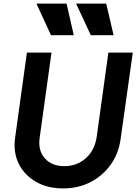

<svg xmlns="http://www.w3.org/2000/svg" viewBox="-20 -1038 760 1070"><path d="M332 12Q244 12 180 -25Q116 -62 84.5 -125.5Q53 -189 64 -269L130 -745H267L201 -270Q191 -200 229.5 -156Q268 -112 339 -112Q408 -112 458 -156Q508 -200 519 -276L584 -745H720L652 -262Q641 -182 596.5 -120Q552 -58 484 -23Q416 12 332 12ZM264 -842 183 -1018H351L391 -842ZM486 -842 404 -1018H572L613 -842Z"/></svg>

Font: Plus Jakarta Sans
Style: Bold Italic
Weight: 700
Italic angle: -8°
Designer: Gumpita Rahayu
Foundry: Tokotype
Version: Version 2.071; ttfautohint (v1.8.4.7-5d5b);gftools[0.9.29]